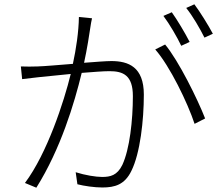

<svg xmlns="http://www.w3.org/2000/svg" viewBox="-20 -855 1040 893"><path d="M970 -698C950 -736 911 -799 884 -835L846 -818C876 -781 909 -724 931 -680ZM862 -660C840 -703 804 -763 779 -798L740 -781C768 -744 804 -682 823 -642ZM347 -776C346 -707 334 -627 319 -558C254 -553 189 -547 155 -546C126 -545 106 -545 77 -546L83 -487C106 -490 140 -494 160 -496C190 -499 248 -505 309 -511C278 -383 199 -141 96 -4L149 18C262 -162 326 -375 360 -516C412 -520 460 -524 489 -524C553 -524 598 -505 598 -408C598 -295 583 -161 549 -88C525 -39 493 -32 455 -32C426 -32 376 -40 332 -54L340 2C371 10 419 17 456 17C514 17 560 4 591 -60C632 -142 649 -296 649 -415C649 -544 577 -571 498 -571C473 -571 424 -567 371 -563C385 -626 396 -699 400 -726C402 -742 405 -756 408 -770ZM702 -625C770 -548 853 -376 885 -279L934 -304C899 -394 811 -572 748 -648Z"/></svg>

Font: Noto Sans CJK JP Light
Style: Regular
Weight: 300
Designer: Ryoko NISHIZUKA (kana & ideographs); Paul D. Hunt (Latin, Greek & Cyrillic); Wenlong ZHANG (bopomofo); Sandoll Communica
Foundry: Adobe Systems Incorporated
Version: Version 1.004;PS 1.004;hotconv 1.0.82;makeotf.lib2.5.63406